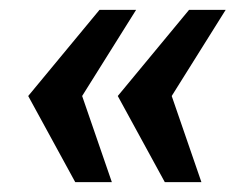

<svg xmlns="http://www.w3.org/2000/svg" viewBox="-20 -531 482 388"><path d="M181 -511H255L146 -337L206 -163H132L37 -337ZM362 -511H436L327 -337L387 -163H313L218 -337Z"/></svg>

Font: Chivo Black Italic
Style: Regular
Weight: 900
Italic angle: -8.05°
Designer: Hector Gatti
Foundry: Omnibus-Type
Version: Version 1.007